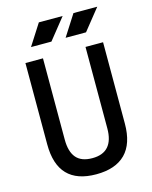

<svg xmlns="http://www.w3.org/2000/svg" viewBox="-131 -979 849 1073"><g transform="rotate(-15 293.0 -442.5)"><path d="M291 9.8Q68.4 9.8 68.4 -222.7V-693.4H169.9V-222.7Q169.9 -153.3 199.7 -118.2Q229.5 -83 293 -83Q416 -83 416 -222.7V-693.4H517.6V-222.7Q517.6 -106.4 460 -48.3Q402.3 9.8 291 9.8ZM321.8 -771.5 399.9 -893.6H537.6L439.9 -771.5ZM121.6 -771.5 199.7 -893.6H337.4L239.7 -771.5Z"/></g></svg>

Font: Cascadia Mono
Style: Regular
Weight: 400
Monospace: yes
Designer: Aaron Bell
Foundry: Saja Typeworks
Version: Version 2404.023